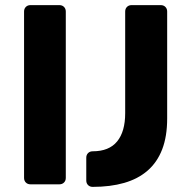

<svg xmlns="http://www.w3.org/2000/svg" viewBox="-20 -720 741 750"><path d="M342 10Q331 10 324 3Q317 -4 317 -15V-104Q317 -115 324 -122Q331 -129 342 -129Q406 -129 437.5 -167.5Q469 -206 469 -278V-675Q469 -686 476 -693Q483 -700 494 -700H608Q619 -700 626 -693Q633 -686 633 -675V-257Q633 -187 613.5 -136.5Q594 -86 556.5 -53.5Q519 -21 465 -5.5Q411 10 342 10ZM99 0Q88 0 81 -7Q74 -14 74 -25V-675Q74 -686 81 -693Q88 -700 99 -700H212Q223 -700 230 -693Q237 -686 237 -675V-25Q237 -14 230 -7Q223 0 212 0Z"/></svg>

Font: Fz Rubik SemBd
Style: Regular
Weight: 600
Designer: Hubert and Fischer
Foundry: Hubert and Fischer
Version: Vit hóa bi FontZin.com